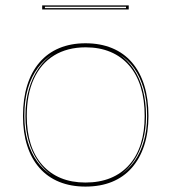

<svg xmlns="http://www.w3.org/2000/svg" viewBox="-20 -675 634 710"><path d="M296 -515Q351 -515 394.5 -497Q438 -479 468 -444Q498 -409 513.5 -359Q529 -309 529 -246Q529 -185 513 -136.5Q497 -88 467 -54Q437 -20 394 -2.5Q351 15 296 15Q242 15 199 -2.5Q156 -20 126 -54Q96 -88 80.5 -136.5Q65 -185 65 -246Q65 -309 80.5 -359Q96 -409 126 -444Q156 -479 199 -497Q242 -515 296 -515ZM297 -500Q229 -500 180 -470Q131 -440 105 -383Q79 -326 79 -246Q79 -188 93.5 -142.5Q108 -97 136.5 -65Q165 -33 205 -16.5Q245 0 296 0Q348 0 388.5 -16.5Q429 -33 457.5 -65Q486 -97 500.5 -142.5Q515 -188 515 -246Q515 -306 500.5 -353Q486 -400 457.5 -433Q429 -466 388.5 -483Q348 -500 297 -500ZM70 -246Q70 -194 82.5 -151.5Q95 -109 117.5 -78Q140 -47 171 -27Q142 -48 120 -79.5Q98 -111 86 -153Q74 -195 74 -246Q74 -301 87 -345.5Q100 -390 123 -423Q146 -456 177 -476Q145 -457 120.5 -424.5Q96 -392 83 -347.5Q70 -303 70 -246ZM524 -246Q524 -302 511.5 -346Q499 -390 476 -422.5Q453 -455 421 -474Q451 -454 473.5 -421Q496 -388 508 -344Q520 -300 520 -246Q520 -196 508.5 -154.5Q497 -113 476 -81.5Q455 -50 426 -29Q456 -49 478 -80Q500 -111 512 -153Q524 -195 524 -246ZM136 -640V-655H456V-640ZM146 -645H446V-650H146Z"/></svg>

Font: Kalnia Glaze Thin
Style: Regular
Weight: 100
Designer: Frida Medrano
Foundry: Frida Medrano
Version: Version 1.110